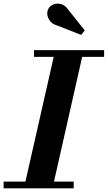

<svg xmlns="http://www.w3.org/2000/svg" viewBox="-62 -1022 586 1042"><path d="M247.5 -884Q224 -890.5 210.5 -907Q197 -923.5 194.8 -943.2Q192.5 -963 203.5 -979Q212.5 -993 231 -999.2Q249.5 -1005.5 270.5 -999.5Q291.5 -993.5 307.5 -970.5L398 -857L378.5 -832.5ZM-42.5 -36.5H76L229.5 -713.5H122.5V-750H503V-713.5H384L231 -36.5H338V0H-42.5Z"/></svg>

Font: Bodoni* 06pt
Style: Bold Italic
Weight: 700
Italic angle: -13°
Version: Version 2.3